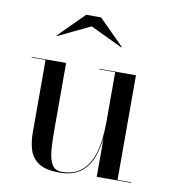

<svg xmlns="http://www.w3.org/2000/svg" viewBox="-79 -748 737 827"><g transform="rotate(10 290.0 -335.0)"><path d="M263.5 -634.5 123 -567 121.5 -569.5 231.5 -679.5H296.5L406.5 -569.5L405 -567ZM488 -2.5H548V0H397.5V-171Q393 -127.5 378.2 -86Q363.5 -44.5 329.5 -17.2Q295.5 10 234.5 10Q176 10 145.5 -9.8Q115 -29.5 104 -63.5Q93 -97.5 93 -141V-457.5H32V-460H182.5V-152Q182.5 -110 186 -74.2Q189.5 -38.5 202.5 -16.8Q215.5 5 243.5 5Q296.5 5 327.5 -19.8Q358.5 -44.5 373.5 -82.5Q388.5 -120.5 393 -162Q397.5 -203.5 397.5 -237V-457.5H327.5V-460H488Z"/></g></svg>

Font: Bodoni* 72pt
Style: Regular
Weight: 400
Version: Version 2.3